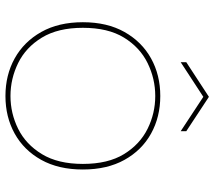

<svg xmlns="http://www.w3.org/2000/svg" viewBox="-60 -700 768 687"><g transform="rotate(90 323.5 -357.0)"><path d="M324 7Q249 7 189.5 -26Q130 -59 95 -121Q60 -183 60 -270Q60 -357 95 -419Q130 -481 189.5 -514Q249 -547 324 -547Q399 -547 458.5 -514Q518 -481 552.5 -419Q587 -357 587 -270Q587 -183 552.5 -121Q518 -59 458.5 -26Q399 7 324 7ZM324 -11Q386 -11 441.5 -38.5Q497 -66 532 -123.5Q567 -181 567 -270Q567 -360 532 -417Q497 -474 441.5 -501.5Q386 -529 324 -529Q262 -529 206 -501.5Q150 -474 115 -417Q80 -360 80 -270Q80 -181 115 -123.5Q150 -66 206 -38.5Q262 -11 324 -11ZM450 -640V-620L327 -701L203 -620V-640L327 -721Z"/></g></svg>

Font: Poppins Devanagari Thin
Style: Regular
Weight: 100
Designer: Ninad Kale (Devanagari), Jonny Pinhorn (Latin)
Foundry: Indian Type Foundry
Version: 4.005